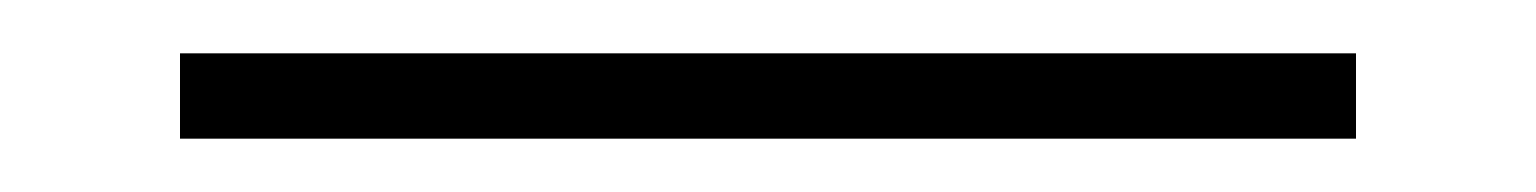

<svg xmlns="http://www.w3.org/2000/svg" viewBox="-20 -20 576 72"><path d="M47.5 32V0H488.5V32Z"/></svg>

Font: Encode Sans Th
Style: Regular
Weight: 100
Designer: Multiple Designers
Foundry: Impallari Type
Version: Version 3.002; ttfautohint (v1.8.3) -l 8 -r 50 -G 200 -x 14 